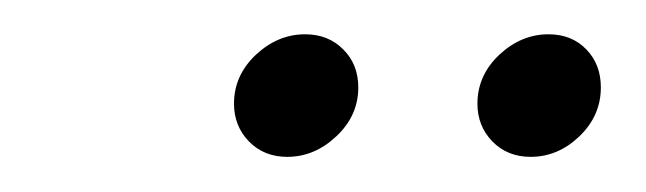

<svg xmlns="http://www.w3.org/2000/svg" viewBox="-20 -697 377 112"><path d="M147.5 -605.5Q134 -605.5 125.2 -614.5Q116.5 -623.5 116.5 -636.5Q116.5 -653 129.2 -665Q142 -677 158 -677Q171.5 -677 180.2 -668.2Q189 -659.5 189 -646Q189 -629.5 176.2 -617.5Q163.5 -605.5 147.5 -605.5ZM289.5 -605.5Q276 -605.5 267.2 -614.5Q258.5 -623.5 258.5 -636.5Q258.5 -653 271.2 -665Q284 -677 300 -677Q313.5 -677 322 -668.2Q330.5 -659.5 330.5 -646Q330.5 -629.5 318 -617.5Q305.5 -605.5 289.5 -605.5Z"/></svg>

Font: Anybody Medium
Style: Italic
Weight: 500
Italic angle: -10°
Designer: Tyler Finck
Foundry: Etcetera Type Company
Version: Version 1.010; ttfautohint (v1.8.3) -l 8 -r 50 -G 200 -x 14 